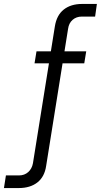

<svg xmlns="http://www.w3.org/2000/svg" viewBox="-75 -750 511 973"><path d="M100 -429 110 -490H362L352 -429ZM-55 203 -45 139H21Q49 139 68 122Q87 105 92 77L203 -616Q212 -673 248 -701.5Q284 -730 341 -730H416L407 -666H340Q312 -666 293 -649.5Q274 -633 270 -604L159 90Q151 146 114.5 174.5Q78 203 20 203Z"/></svg>

Font: MuseoModerno Thin Light
Style: Italic
Weight: 300
Italic angle: -9°
Version: Version 1.003